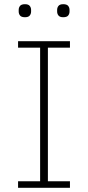

<svg xmlns="http://www.w3.org/2000/svg" viewBox="-20 -894 419 914"><path d="M66 0V-31H171V-667H66V-698H313V-667H208V-31H313V0ZM99 -812Q82 -812 75.5 -820Q69 -828 69 -839V-847Q69 -858 75.5 -866Q82 -874 99 -874Q115 -874 121.5 -866Q128 -858 128 -847V-839Q128 -828 121.5 -820Q115 -812 99 -812ZM281 -812Q265 -812 258.5 -820Q252 -828 252 -839V-847Q252 -858 258.5 -866Q265 -874 281 -874Q298 -874 304.5 -866Q311 -858 311 -847V-839Q311 -828 304.5 -820Q298 -812 281 -812Z"/></svg>

Font: IBM Plex Sans Hebrew ExtraLight
Style: Regular
Weight: 200
Designer: Mike Abbink, Paul van der Laan, Pieter van Rosmalen, Yanek Iontef
Foundry: Bold Monday
Version: Version 1.2